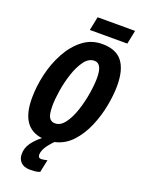

<svg xmlns="http://www.w3.org/2000/svg" viewBox="-200 -969 950 1290"><g transform="rotate(20 275.0 -324.0)"><path d="M512 -785 532 -883H264L244 -785ZM187 235Q205 235 222 233.5Q239 232 257 225L276 135Q248 142 233 142Q211 142 211 118Q212 93 227.5 66.5Q243 40 278 4Q350 -12 400.5 -66.5Q451 -121 483 -196Q515 -271 530 -350.5Q545 -430 545 -496Q545 -609 500 -667Q455 -725 356 -725Q278 -725 218 -678.5Q158 -632 117 -557Q76 -482 55.5 -394Q35 -306 35 -222Q35 -11 190 8Q150 39 124.5 75Q99 111 99 155Q99 190 121 212.5Q143 235 187 235ZM182 -221Q182 -266 192 -330Q202 -394 222.5 -456Q243 -518 273.5 -559.5Q304 -601 345 -601Q400 -601 400 -499Q400 -451 389.5 -386Q379 -321 358.5 -259Q338 -197 307.5 -156Q277 -115 238 -115Q210 -115 196 -137.5Q182 -160 182 -221Z"/></g></svg>

Font: Noto Sans UI Condensed ExtraBold
Style: Italic
Weight: 800
Width: 3
Designer: Monotype Design Team
Foundry: Monotype Imaging Inc.
Version: 1.001